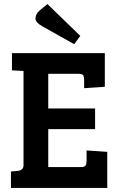

<svg xmlns="http://www.w3.org/2000/svg" viewBox="-20 -927 589 947"><path d="M509 0H34V-81L67 -84Q96 -87 96 -112V-577L39 -580V-665H497V-499L395 -492V-532Q395 -549 390 -556Q385 -563 366 -563H218V-392H449V-290H218V-103H379Q397 -103 402 -110.5Q407 -118 407 -135V-185L509 -178ZM214 -907 376 -750 346 -709 191 -796Q155 -816 155 -836Q155 -856 174 -874Z"/></svg>

Font: Bree Serif
Style: Regular
Weight: 400
Designer: Veronika Burian, Jos Scaglione
Foundry: TypeTogether
Version: Version 1.002